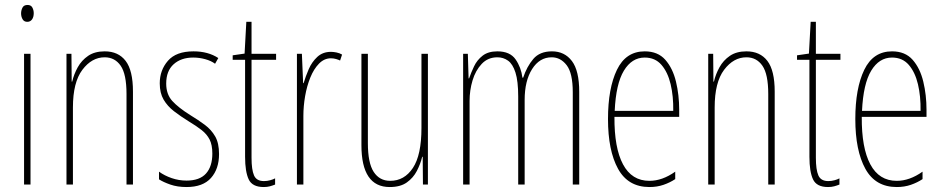

<svg xmlns="http://www.w3.org/2000/svg" viewBox="-20 -744 3801 774"><path d="M91 -724Q105 -724 110.5 -713.5Q116 -703 116 -691Q116 -675 109 -665.5Q102 -656 90 -656Q77 -656 71 -666.5Q65 -677 65 -690Q65 -702 70.5 -713Q76 -724 91 -724ZM103 -527V0H77V-527Z M402 -537Q457 -537 486.5 -498.5Q516 -460 516 -375V0H490V-365Q490 -445 466.5 -479Q443 -513 402 -513Q350 -513 312 -462.5Q274 -412 274 -311V0H248V-527H268L269 -415H271Q278 -445 293.5 -473Q309 -501 335.5 -519Q362 -537 402 -537Z M863 -123Q863 -63 830.5 -26.5Q798 10 732 10Q695 10 666.5 0Q638 -10 621 -21V-52Q643 -36 672 -26Q701 -16 732 -16Q785 -16 810.5 -44.5Q836 -73 836 -125Q836 -160 825 -181.5Q814 -203 793 -219.5Q772 -236 742 -254Q708 -275 681.5 -295.5Q655 -316 639.5 -342.5Q624 -369 624 -408Q624 -461 657 -499Q690 -537 760 -537Q819 -537 860 -510L847 -487Q831 -499 807 -505.5Q783 -512 759 -512Q710 -512 680 -485Q650 -458 650 -407Q650 -364 674.5 -337Q699 -310 747 -280Q780 -260 806 -240.5Q832 -221 847.5 -194Q863 -167 863 -123Z M1044 -14Q1057 -14 1069.5 -17.5Q1082 -21 1089 -25V0Q1079 4 1068 7Q1057 10 1043 10Q997 10 982.5 -21Q968 -52 968 -112V-503H918V-521L966 -528L973 -656H994V-527H1093V-503H994V-108Q994 -60 1004 -37Q1014 -14 1044 -14Z M1314 -535Q1324 -535 1336.5 -532.5Q1349 -530 1359 -524L1351 -500Q1345 -503 1335 -506Q1325 -509 1314 -509Q1287 -509 1266 -487.5Q1245 -466 1231 -431.5Q1217 -397 1210 -356.5Q1203 -316 1203 -277V0H1177V-527H1197L1202 -409H1204Q1212 -436 1224.5 -465Q1237 -494 1259 -514.5Q1281 -535 1314 -535Z M1705 -527V0H1685L1684 -112H1682Q1675 -83 1660.5 -55Q1646 -27 1620 -8.5Q1594 10 1551 10Q1437 10 1437 -159V-527H1463V-167Q1463 -87 1486.5 -51Q1510 -15 1553 -15Q1610 -15 1644.5 -67Q1679 -119 1679 -228V-527Z M2205 -537Q2256 -537 2285.5 -498Q2315 -459 2315 -374V0H2289V-372Q2289 -449 2264.5 -481Q2240 -513 2204 -513Q2155 -513 2125 -465.5Q2095 -418 2095 -341V0H2069V-355Q2069 -417 2058 -451.5Q2047 -486 2028 -499.5Q2009 -513 1985 -513Q1947 -513 1922 -486.5Q1897 -460 1885 -420Q1873 -380 1873 -337V0H1847V-527H1866L1869 -428H1871Q1879 -451 1891 -476.5Q1903 -502 1925.5 -519.5Q1948 -537 1985 -537Q2036 -537 2058.5 -504.5Q2081 -472 2086 -431H2089Q2104 -476 2130 -506.5Q2156 -537 2205 -537Z M2579 -537Q2632 -537 2662 -503Q2692 -469 2705 -415Q2718 -361 2718 -301V-273H2457Q2456 -148 2491.5 -81.5Q2527 -15 2598 -15Q2650 -15 2702 -52V-22Q2681 -8 2655 1Q2629 10 2598 10Q2512 10 2471.5 -63.5Q2431 -137 2431 -264Q2431 -388 2467 -462.5Q2503 -537 2579 -537ZM2579 -512Q2527 -512 2495 -459Q2463 -406 2458 -297H2694Q2695 -356 2683.5 -404.5Q2672 -453 2646.5 -482.5Q2621 -512 2579 -512Z M2989 -537Q3044 -537 3073.5 -498.5Q3103 -460 3103 -375V0H3077V-365Q3077 -445 3053.5 -479Q3030 -513 2989 -513Q2937 -513 2899 -462.5Q2861 -412 2861 -311V0H2835V-527H2855L2856 -415H2858Q2865 -445 2880.5 -473Q2896 -501 2922.5 -519Q2949 -537 2989 -537Z M3319 -14Q3332 -14 3344.5 -17.5Q3357 -21 3364 -25V0Q3354 4 3343 7Q3332 10 3318 10Q3272 10 3257.5 -21Q3243 -52 3243 -112V-503H3193V-521L3241 -528L3248 -656H3269V-527H3368V-503H3269V-108Q3269 -60 3279 -37Q3289 -14 3319 -14Z M3576 -537Q3629 -537 3659 -503Q3689 -469 3702 -415Q3715 -361 3715 -301V-273H3454Q3453 -148 3488.5 -81.5Q3524 -15 3595 -15Q3647 -15 3699 -52V-22Q3678 -8 3652 1Q3626 10 3595 10Q3509 10 3468.5 -63.5Q3428 -137 3428 -264Q3428 -388 3464 -462.5Q3500 -537 3576 -537ZM3576 -512Q3524 -512 3492 -459Q3460 -406 3455 -297H3691Q3692 -356 3680.5 -404.5Q3669 -453 3643.5 -482.5Q3618 -512 3576 -512Z"/></svg>

Font: Noto Sans Gurmukhi ExtraCondensed Thin
Style: Regular
Weight: 100
Width: 2
Designer: Jelle Bosma - Monotype Design Team
Foundry: Monotype Imaging Inc.
Version: Version 2.004; ttfautohint (v1.8.4.7-5d5b)